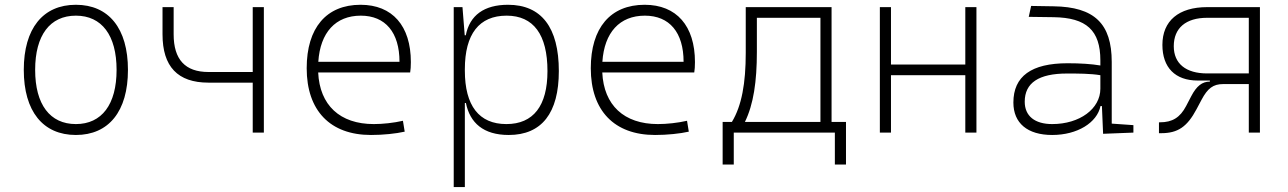

<svg xmlns="http://www.w3.org/2000/svg" viewBox="-20 -547 5313 792"><path d="M293 9.8C428.7 9.8 507.8 -87.9 507.8 -258.8C507.8 -429.7 428.7 -527.3 293 -527.3C157.2 -527.3 78.1 -429.7 78.1 -258.8C78.1 -87.9 157.2 9.8 293 9.8ZM293 -35.2C186 -35.2 125 -116.2 125 -258.8C125 -401.4 186 -482.4 293 -482.4C399.9 -482.4 460.9 -401.4 460.9 -258.8C460.9 -116.2 399.9 -35.2 293 -35.2Z M839.8 -206.1H1022.5V0H1068.4V-517.6H1022.5V-250H839.8C743.7 -250 696.3 -301.8 696.3 -405.3V-517.6H650.4V-405.3C650.4 -272.5 712.9 -206.1 839.8 -206.1Z M1510.3 9.8C1560.5 9.8 1612.3 4.4 1649.4 -3.9L1642.1 -48.8C1604 -40 1558.6 -35.2 1522 -35.2C1381.8 -35.2 1298.8 -113.3 1292.5 -248H1671.9C1673.8 -258.3 1674.8 -274.4 1674.8 -291C1674.8 -440.4 1598.6 -527.3 1467.3 -527.3C1326.2 -527.3 1245.1 -432.1 1245.1 -265.6C1245.1 -90.8 1341.8 9.8 1510.3 9.8ZM1293 -292C1300.8 -413.1 1364.3 -482.4 1468.3 -482.4C1569.8 -482.4 1627.9 -413.1 1627.9 -292Z M1851.6 224.6H1897.5V-122.1H1901.9C1918.5 -40.5 1973.6 9.8 2078.6 9.8C2214.4 9.8 2285.2 -80.6 2285.2 -253.9C2285.2 -433.6 2213.4 -527.3 2075.7 -527.3C1977.5 -527.3 1917.5 -484.4 1901.4 -401.4H1897L1887.7 -517.6H1851.6ZM1897.5 -255.9V-261.2C1897.5 -406.7 1956.5 -482.4 2069.8 -482.4C2180.7 -482.4 2238.3 -404.3 2238.3 -253.9C2238.3 -110.4 2180.2 -35.2 2068.8 -35.2C1956.1 -35.2 1897.5 -110.8 1897.5 -255.9Z M2682.1 9.8C2732.4 9.8 2784.2 4.4 2821.3 -3.9L2814 -48.8C2775.9 -40 2730.5 -35.2 2693.8 -35.2C2553.7 -35.2 2470.7 -113.3 2464.4 -248H2843.8C2845.7 -258.3 2846.7 -274.4 2846.7 -291C2846.7 -440.4 2770.5 -527.3 2639.2 -527.3C2498 -527.3 2417 -432.1 2417 -265.6C2417 -90.8 2513.7 9.8 2682.1 9.8ZM2464.8 -292C2472.7 -413.1 2536.1 -482.4 2640.1 -482.4C2741.7 -482.4 2799.8 -413.1 2799.8 -292Z M2960.9 131.8H3006.8V0H3423.8V131.8H3469.7V-43.9H3410.2V-517.6H3056.2V-329.1C3056.2 -203.6 3039.6 -110.8 2999 -43.9H2960.9ZM3364.3 -43.9H3052.7C3088.4 -116.7 3102.1 -211.4 3102.1 -332.5V-473.6H3364.3Z M3961.9 0H4007.8V-517.6H3961.9V-280.8H3655.3V-517.6H3609.4V0H3655.3V-236.8H3961.9Z M4530.3 4.9 4655.3 0V-30.8L4565.9 -37.1V-291.5C4565.9 -449.7 4494.1 -518.6 4326.2 -521L4233.4 -522.5L4223.6 -477.5L4326.2 -476.1C4461.4 -474.1 4519 -421.9 4519 -297.9V-276.9C4482.9 -283.2 4434.6 -286.1 4383.8 -286.1C4234.4 -286.1 4160.2 -232.4 4160.2 -124C4160.2 -39.1 4218.3 9.8 4320.3 9.8C4424.3 9.8 4505.4 -41 4519.5 -109.4H4525.4ZM4519 -236.8V-181.2C4519 -98.1 4433.6 -35.2 4320.3 -35.2C4248.5 -35.2 4207 -68.4 4207 -127.4C4207 -205.1 4264.6 -243.7 4381.3 -243.7C4425.8 -243.7 4478 -243.7 4519 -236.8Z M4920.4 -214.8H4970.7V-210.4C4939 -210.4 4916 -192.4 4894 -150.4L4872.6 -109.4C4848.1 -62.5 4815.9 -42.5 4765.1 -42.5H4760.7V2.4H4770C4838.4 2.4 4877 -23.9 4915.5 -96.2L4936.5 -135.7C4961.4 -182.6 4984.4 -200.2 5025.4 -200.2H5131.3V0H5177.2V-517.6H4959.5C4841.8 -517.6 4774.9 -460.9 4774.9 -361.8C4774.9 -268.6 4827.6 -214.8 4920.4 -214.8ZM5131.3 -244.1H4959.5C4871.6 -244.1 4821.8 -284.7 4821.8 -356.4C4821.8 -431.2 4871.6 -473.6 4959.5 -473.6H5131.3Z"/></svg>

Font: Cascadia Mono PL ExtraLight
Style: Regular
Weight: 200
Monospace: yes
Designer: Aaron Bell
Foundry: Saja Typeworks
Version: Version 2404.023